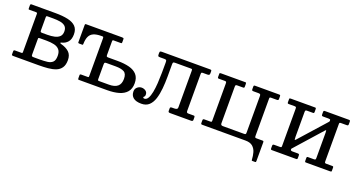

<svg xmlns="http://www.w3.org/2000/svg" viewBox="-42 -1092 3395 1823"><g transform="rotate(20 1655.0 -180.5)"><path d="M110.5 -465Q122.5 -465 122.5 -453V-69Q122.5 -61 121 -58Q119.5 -55 111 -55H49Q40 -55 36.2 -52.5Q32.5 -50 32.5 -40V-12Q32.5 -4 36 -2Q39.5 0 48 0H305Q354 0 398.2 -4Q442.5 -8 476.8 -21.2Q511 -34.5 530.5 -63Q550 -91.5 550 -140Q550 -192.5 519.5 -220.8Q489 -249 435.5 -263Q426.5 -265.5 426 -269.8Q425.5 -274 436.5 -276.5Q473.5 -285 496.8 -312.5Q520 -340 520 -390Q520 -440 492.8 -468.2Q465.5 -496.5 413 -508.2Q360.5 -520 285 -520H44.5Q32.5 -520 32.5 -507V-477Q32.5 -469.5 34 -467.2Q35.5 -465 43 -465ZM212.5 -449Q212.5 -458.5 215 -461.8Q217.5 -465 226.5 -465H285Q323 -465 354.8 -459.5Q386.5 -454 405.8 -436.8Q425 -419.5 425 -385Q425 -350.5 405.8 -332.2Q386.5 -314 354.8 -307Q323 -300 285 -300H231.5Q218.5 -300 215.5 -304.2Q212.5 -308.5 212.5 -322ZM212.5 -224Q212.5 -239 214.5 -242Q216.5 -245 231.5 -245H295Q338 -245 372 -237.5Q406 -230 425.5 -208.5Q445 -187 445 -145Q445 -100.5 425.5 -81.8Q406 -63 372 -59Q338 -55 295 -55H235.5Q220 -55 216.2 -59Q212.5 -63 212.5 -77.5Z M996 -55H898.5Q886.5 -55 884.2 -58Q882 -61 882 -73V-217Q882 -232.5 886 -236.2Q890 -240 905 -240H996Q1053 -240 1082 -223.5Q1111 -207 1111 -155Q1111 -103.5 1082 -79.2Q1053 -55 996 -55ZM713.5 0H996Q1064 0 1114.5 -14.5Q1165 -29 1193 -62Q1221 -95 1221 -150Q1221 -205 1193 -236.8Q1165 -268.5 1114.5 -281.8Q1064 -295 996 -295H902Q889 -295 885.5 -298.8Q882 -302.5 882 -315V-450Q882 -458.5 884.2 -461.8Q886.5 -465 894.5 -465H961.5Q972 -465 974.5 -467Q977 -469 977 -479.5V-505Q977 -516 973 -518Q969 -520 959 -520H597Q589 -520 587 -517Q585 -514 585 -505.5V-335Q585 -328 588.5 -326.5Q592 -325 599 -325H625Q632.5 -325 633.8 -327.5Q635 -330 635 -337Q636 -382 648.8 -410.2Q661.5 -438.5 691 -451.8Q720.5 -465 770 -465H779Q788.5 -465 790.2 -461.2Q792 -457.5 792 -448V-68.5Q792 -61 790.5 -58Q789 -55 781 -55H716Q709.5 -55 705.8 -53.2Q702 -51.5 702 -44V-13Q702 -5 703.8 -2.5Q705.5 0 713.5 0Z M1236 -75Q1236 -34 1263.5 -12Q1291 10 1345 10Q1393.5 10 1422.8 -17.5Q1452 -45 1466.8 -91.8Q1481.5 -138.5 1487 -197Q1492.5 -255.5 1492.5 -318Q1492.5 -380.5 1492.5 -439Q1492.5 -455 1495.8 -460Q1499 -465 1515 -465H1674Q1685.5 -465 1687.2 -461.5Q1689 -458 1689 -448V-80Q1689 -63 1678.5 -59Q1668 -55 1655 -55H1637Q1623 -55 1618.5 -52Q1614 -49 1614 -41V-16Q1614 -6.5 1618.8 -3.2Q1623.5 0 1634 0H1844Q1854.5 0 1859.2 -3.5Q1864 -7 1864 -16V-39Q1864 -46 1862 -50.5Q1860 -55 1853 -55H1798Q1787 -55 1783 -59.8Q1779 -64.5 1779 -77V-447Q1779 -459.5 1782.5 -462.2Q1786 -465 1798 -465H1843Q1852.5 -465 1858.2 -469Q1864 -473 1864 -486V-503Q1864 -514.5 1860.8 -517.2Q1857.5 -520 1846 -520H1365Q1351.5 -520 1345.8 -517.2Q1340 -514.5 1340 -500V-490Q1340 -474 1343.5 -469.5Q1347 -465 1362.5 -465H1406.5Q1423.5 -465 1426.8 -458.8Q1430 -452.5 1430 -435.5Q1430 -386.5 1429.5 -332.5Q1429 -278.5 1425.8 -227.5Q1422.5 -176.5 1414.5 -135.2Q1406.5 -94 1392.2 -69.5Q1378 -45 1355 -45Q1351.5 -45 1347.2 -47.5Q1343 -50 1343 -55Q1343 -58.5 1346.5 -60.8Q1350 -63 1353.5 -68.2Q1357 -73.5 1357 -86Q1357 -109.5 1338.8 -122.2Q1320.5 -135 1298 -135Q1275.5 -135 1255.8 -119Q1236 -103 1236 -75Z M2379.5 -444.5V-74.5Q2379.5 -61.5 2375.5 -58.2Q2371.5 -55 2359.5 -55H2145.5Q2124.5 -55 2124.5 -75.5V-445.5Q2124.5 -458.5 2128.5 -461.8Q2132.5 -465 2144.5 -465H2202Q2210 -465 2212.2 -468.2Q2214.5 -471.5 2214.5 -479.5V-504.5Q2214.5 -513 2213 -516.5Q2211.5 -520 2203.5 -520H1960Q1952 -520 1948.2 -518.8Q1944.5 -517.5 1944.5 -509V-480Q1944.5 -471.5 1947 -468.2Q1949.5 -465 1957.5 -465H2016.5Q2029.5 -465 2032 -460.2Q2034.5 -455.5 2034.5 -442.5V-69Q2034.5 -59.5 2031 -57.2Q2027.5 -55 2017.5 -55H1962.5Q1953 -55 1948.8 -52.2Q1944.5 -49.5 1944.5 -39V-16Q1944.5 -6.5 1947 -3.2Q1949.5 0 1958.5 0H2394.5Q2443.5 0 2468.8 22.2Q2494 44.5 2503.5 78.5Q2513 112.5 2514.5 148.5Q2515 155.5 2516 157.8Q2517 160 2524 160H2550Q2557 160 2558.2 156.5Q2559.5 153 2559.5 146.5V-40Q2559.5 -48.5 2557.2 -51.8Q2555 -55 2546.5 -55H2487.5Q2474.5 -55 2472 -59.8Q2469.5 -64.5 2469.5 -77.5V-451Q2469.5 -460.5 2473.2 -462.8Q2477 -465 2486.5 -465H2541.5Q2551.5 -465 2555.5 -467.8Q2559.5 -470.5 2559.5 -481V-504Q2559.5 -513.5 2557 -516.8Q2554.5 -520 2545.5 -520H2303.5Q2295 -520 2292.2 -517Q2289.5 -514 2289.5 -505V-482Q2289.5 -471 2293.2 -468Q2297 -465 2307 -465H2358.5Q2370 -465 2374.8 -460.5Q2379.5 -456 2379.5 -444.5Z M3174.5 -77.5V-452Q3174.5 -461.5 3178.2 -463.8Q3182 -466 3191.5 -466H3246.5Q3256.5 -466 3260.5 -468.8Q3264.5 -471.5 3264.5 -482V-505Q3264.5 -514.5 3262 -517.8Q3259.5 -521 3250.5 -521H3008.5Q3000 -521 2997.2 -518Q2994.5 -515 2994.5 -506V-483Q2994.5 -472 2998.2 -469Q3002 -466 3012 -466H3063.5Q3075 -466 3079.8 -464Q3084.5 -462 3084.5 -450.5Q3084.5 -448.5 3083.5 -445Q3082.5 -441.5 3080 -438.5L2842 -171.5Q2833 -161.5 2831.2 -169Q2829.5 -176.5 2829.5 -196V-446.5Q2829.5 -459.5 2833.5 -462.8Q2837.5 -466 2849.5 -466H2907Q2915 -466 2917.2 -469.2Q2919.5 -472.5 2919.5 -480.5V-505.5Q2919.5 -514 2918 -517.5Q2916.5 -521 2908.5 -521H2665Q2657 -521 2653.2 -519.8Q2649.5 -518.5 2649.5 -510V-481Q2649.5 -472.5 2652 -469.2Q2654.5 -466 2662.5 -466H2721.5Q2734.5 -466 2737 -461.2Q2739.5 -456.5 2739.5 -443.5V-69Q2739.5 -59.5 2736 -57.2Q2732.5 -55 2722.5 -55H2667.5Q2658 -55 2653.8 -52.2Q2649.5 -49.5 2649.5 -39V-16Q2649.5 -6.5 2652 -3.2Q2654.5 0 2663.5 0H2905.5Q2914 0 2916.8 -3Q2919.5 -6 2919.5 -15V-38Q2919.5 -49 2915.8 -52Q2912 -55 2902 -55H2850.5Q2841 -55 2835.5 -58Q2830 -61 2830 -68.5Q2830 -75 2832.5 -77.8Q2835 -80.5 2838 -84L3074.5 -350Q3081 -357 3082.8 -350.8Q3084.5 -344.5 3084.5 -329.5V-74.5Q3084.5 -61.5 3080.5 -58.2Q3076.5 -55 3064.5 -55H3007Q2999 -55 2996.8 -52Q2994.5 -49 2994.5 -40.5V-15.5Q2994.5 -7.5 2996 -3.8Q2997.5 0 3005.5 0H3249Q3257.5 0 3261 -1.5Q3264.5 -3 3264.5 -11V-40Q3264.5 -48.5 3262.2 -51.8Q3260 -55 3251.5 -55H3192.5Q3179.5 -55 3177 -59.8Q3174.5 -64.5 3174.5 -77.5Z"/></g></svg>

Font: Besley
Style: Regular
Weight: 400
Designer: Owen Earl
Foundry: indestructible type*
Version: Version 4.000